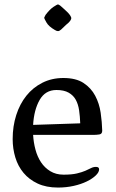

<svg xmlns="http://www.w3.org/2000/svg" viewBox="-20 -828 521 864"><path d="M37 -202Q37 -260 53 -310Q69 -360 98.5 -397Q128 -434 170.5 -455.5Q213 -477 265 -477Q322 -477 356 -454.5Q390 -432 408.5 -397Q427 -362 433 -320.5Q439 -279 440 -240Q440 -225 427 -223Q414 -221 400 -221H129Q131 -187 139.5 -155Q148 -123 164.5 -98Q181 -73 206.5 -57.5Q232 -42 266 -42Q303 -42 326 -47.5Q349 -53 364 -59.5Q379 -66 389.5 -71.5Q400 -77 412 -77Q426 -77 426 -66Q426 -53 411 -38.5Q396 -24 370.5 -11.5Q345 1 311.5 8.5Q278 16 241 16Q188 16 149.5 -2Q111 -20 86 -50Q61 -80 49 -119.5Q37 -159 37 -202ZM341 -273Q340 -304 336 -331.5Q332 -359 321 -379Q310 -399 289 -411Q268 -423 234 -423Q184 -423 158.5 -378.5Q133 -334 129 -266ZM241 -688Q235 -688 227 -693Q199 -709 189 -727Q179 -745 179 -747Q179 -750 181 -753Q183 -756 185 -761Q204 -786 220.5 -797Q237 -808 241 -808Q244 -808 252 -802L271 -785Q289 -769 294.5 -760.5Q300 -752 301 -747Q301 -742 296 -734.5Q291 -727 277 -716L255 -695Q247 -688 241 -688Z"/></svg>

Font: Asar
Style: Regular
Weight: 400
Designer: Eben Sorkin
Foundry: Eben Sorkin, Pria Ravichandran
Version: Version 1.003; ttfautohint (v1.3) -l 8 -r 50 -G 0 -x 0 -H 45